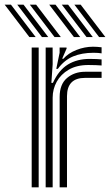

<svg xmlns="http://www.w3.org/2000/svg" viewBox="-95 -804 476 824"><path d="M146.5 -508.5 160.8 -577.5V-600H190.5L191 -596L171.8 -552H177.2Q198 -575.8 233.1 -589.6Q268.2 -603.5 304.2 -603.5Q321.8 -603.5 341 -601V-575Q327.5 -577.5 306.5 -577.5Q256.5 -577.5 218.8 -561.9Q181 -546.2 153.2 -508.5ZM101 0V-600H130.8L131 -528L125.5 -448.5H132.2Q157 -503 196.4 -527.1Q235.8 -551.2 290 -551.2Q304.5 -551.2 319.8 -550.5Q335 -549.8 341 -549V-523Q333.5 -523.8 316.6 -524.4Q299.8 -525 284.2 -525Q234.5 -525 200.2 -505.1Q166 -485.2 148.5 -453.4Q131 -421.5 131 -385.2V0ZM41 0V-600H71V0ZM161 0V-388Q161 -442.5 192.6 -469.2Q224.2 -496 270.2 -496H341V-469.8Q325 -470 305.8 -469.9Q286.5 -469.8 270.2 -469.8Q192.5 -469.8 192.5 -391.2V0ZM139 -645 33 -784H60L166 -645ZM31 -645 -75 -784H-48L58 -645ZM85 -645 -21 -784H6L112 -645ZM330.2 -645 224.2 -784H251.2L357.2 -645ZM222.2 -645 116.2 -784H143.2L249.2 -645ZM276.2 -645 170.2 -784H197.2L303.2 -645Z"/></svg>

Font: Big Shoulders Inline Display Black
Style: Regular
Weight: 900
Designer: Patric King
Foundry: XO Type Co
Version: Version 1.000